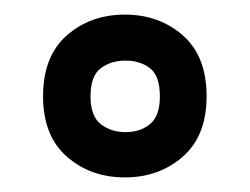

<svg xmlns="http://www.w3.org/2000/svg" viewBox="-20 -725 342 263"><path d="M151 -482Q104 -482 71.5 -510.5Q39 -539 39 -593Q39 -648 71.5 -676.5Q104 -705 151 -705Q198 -705 230.5 -676.5Q263 -648 263 -593Q263 -539 230.5 -510.5Q198 -482 151 -482ZM152 -544Q172 -544 185.5 -555Q199 -566 199 -593Q199 -621 185.5 -631.5Q172 -642 152 -642Q132 -642 118 -631.5Q104 -621 104 -593Q104 -566 118 -555Q132 -544 152 -544Z"/></svg>

Font: AR One Sans Medium
Style: Regular
Weight: 500
Designer: Niteesh Yadav
Foundry: Niteesh Yadav
Version: Version 1.001;gftools[0.9.33]